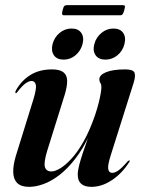

<svg xmlns="http://www.w3.org/2000/svg" viewBox="-20 -718 555 747"><path d="M483.5 -94Q485 -93.5 484.8 -91.5Q484.5 -89.5 482.5 -87Q454.5 -43 415.2 -17Q376 9 335.5 9Q309.5 9 296 -2.8Q282.5 -14.5 282.5 -38Q282.5 -54.5 288.5 -77.2Q294.5 -100 302.5 -123.8Q310.5 -147.5 317.8 -167.8Q325 -188 327 -199L330.5 -198Q303.5 -139.5 272.5 -99.8Q241.5 -60 209.8 -36Q178 -12 148.2 -1.5Q118.5 9 93.5 9Q62.5 9 47.5 -5.5Q32.5 -20 31.5 -47Q30.5 -74 41.5 -111L109.5 -330Q123 -374 119.2 -388.5Q115.5 -403 103 -403Q93 -403 80.2 -394.2Q67.5 -385.5 48.5 -361.5Q45.5 -357.5 44.2 -356.2Q43 -355 41 -355.5Q40 -356 39.8 -358.8Q39.5 -361.5 42 -366.5Q62.5 -403.5 97.5 -425.8Q132.5 -448 182.5 -448Q212 -448 226.2 -437.2Q240.5 -426.5 241.2 -405Q242 -383.5 232 -350L164 -132.5Q149.5 -85 154.8 -68Q160 -51 180 -51Q194 -51 214.2 -63Q234.5 -75 258.2 -100.8Q282 -126.5 305.5 -168.2Q329 -210 349.5 -269Q359 -297.5 364.2 -319Q369.5 -340.5 372 -355.5Q374.5 -370.5 374.5 -379.5Q374.5 -389.5 370.5 -395.2Q366.5 -401 366.5 -409.5Q366.5 -426.5 393 -437.2Q419.5 -448 467 -448Q497.5 -448 503 -435.8Q508.5 -423.5 500 -396L412 -117.5Q398.5 -76 401 -60.8Q403.5 -45.5 416.5 -45.5Q427 -45.5 440.5 -54.8Q454 -64 476 -89.5Q478 -92 480 -93Q482 -94 483.5 -94ZM227.5 -486Q201.5 -486 189.8 -503Q178 -520 184.5 -546.5Q191.5 -573 212 -590Q232.5 -607 258.5 -607Q284.5 -607 296.2 -590Q308 -573 301 -546Q294 -520 273.8 -503Q253.5 -486 227.5 -486ZM390 -486Q364 -486 352 -503Q340 -520 347 -546.5Q354 -573 374.8 -590Q395.5 -607 421 -607Q447.5 -607 459.2 -590Q471 -573 464 -546Q457.5 -520 437 -503Q416.5 -486 390 -486ZM223.5 -678Q226.5 -690.5 230 -694.2Q233.5 -698 240 -698H457Q464.5 -698 465.8 -694.8Q467 -691.5 463.5 -678.5Q460.5 -667 457.2 -662.8Q454 -658.5 447 -658.5H230Q223 -658.5 221.8 -662.5Q220.5 -666.5 223.5 -678Z"/></svg>

Font: Fraunces 120pt SemiBold
Style: Italic
Weight: 600
Italic angle: -16°
Version: Version 1.000;[b76b70a41]